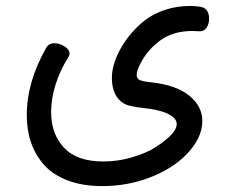

<svg xmlns="http://www.w3.org/2000/svg" viewBox="-20 -381 800 651"><path d="M658.2 -274.9 631.8 -275.9Q568.4 -275.9 525.4 -245.4Q482.4 -214.8 458.5 -169.9Q443.4 -141.6 443.4 -127.7Q443.4 -113.8 454.8 -109.1Q466.3 -104.5 495.1 -101.6Q578.1 -92.3 622.1 -56.4Q666 -20.5 666 29.3Q666 88.9 608.4 146.5Q561 192.9 486.3 221.4Q411.6 250 326.7 250Q260.3 250 210 231Q159.7 211.9 129.9 178.7Q70.8 112.3 70.8 9.3Q70.8 -104 137.7 -220.7Q146 -234.4 164.1 -234.4Q182.1 -234.4 199 -223.6Q215.8 -212.9 215.8 -199.2Q215.8 -193.4 212.4 -188.5Q184.6 -144.5 168.9 -95.7Q153.3 -46.9 153.3 -1.5Q153.3 73.2 197 119.9Q240.7 166.5 330.1 166.5Q380.9 166.5 427.7 152.3Q474.6 138.2 501.5 121.8Q528.3 105.5 549.8 86.4Q579.1 60.5 579.1 39.8Q579.1 19 548.8 4.6Q518.6 -9.8 462.4 -15.1Q460 -15.1 444.8 -17.6Q429.7 -20 426.8 -21Q395.5 -25.9 377.4 -50.8Q359.4 -75.7 359.4 -117.4Q359.4 -159.2 384.8 -208.5Q416.5 -269 471.7 -312.5Q501 -335 540.5 -347.9Q580.1 -360.8 625 -360.8Q640.6 -360.8 657.2 -358.4Q689 -354.5 689 -317.4Q689 -300.3 680.7 -287.6Q672.4 -274.9 658.2 -274.9Z"/></svg>

Font: Behdad
Style: Regular
Weight: 400
Designer: Mohammad Saleh Souzanchi
Foundry: http://font-store.ir
Version: Version:1.0.1;RFB:1.2.5;Building:2018-09-04 19:53:52.209180